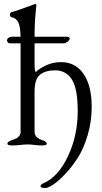

<svg xmlns="http://www.w3.org/2000/svg" viewBox="-20 -725 509 961"><path d="M369 -169Q369 -282 339.5 -327.5Q310 -373 256 -373Q208 -373 180 -351Q153 -329 153 -266V-65Q154 -35 191 -24Q214 -16 214 -6Q214 3 191 3Q171 3 153 0.5Q135 -2 118 -2Q101 -2 80.5 0.5Q60 3 40 3Q17 3 17 -6Q17 -16 40 -24Q53 -28 60.5 -31.5Q68 -35 75.5 -43.5Q83 -52 83 -65V-508H29Q23 -508 19 -513Q15 -518 15 -523Q15 -530 22.5 -535.5Q30 -541 39 -541H83Q82 -591 72 -612.5Q62 -634 38 -639Q30 -641 30 -652Q30 -662 37 -664Q62 -670 153 -704L155 -705Q162 -705 162 -698Q162 -696 160 -680Q158 -664 155.5 -627.5Q153 -591 153 -541H314Q329 -541 329 -531Q329 -525 318 -516.5Q307 -508 296 -508H153V-401Q153 -371 159 -364Q174 -380 209 -397Q244 -414 286 -414Q358 -414 398.5 -354.5Q439 -295 439 -191Q439 -116 418.5 -47.5Q398 21 368 67Q338 113 304.5 148Q271 183 245.5 199.5Q220 216 208 216Q183 216 183 207Q183 199 196 193Q271 161 320 57.5Q369 -46 369 -169Z"/></svg>

Font: EB Garamond 08
Style: Regular
Weight: 400
Version: Version 0.016 ; ttfautohint (v1.5)